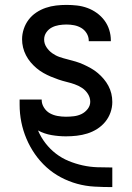

<svg xmlns="http://www.w3.org/2000/svg" viewBox="-20 -548 540 783"><path d="M437 215Q401 215 365 213Q329 211 294.5 201.5Q260 192 228 175Q196 158 169.5 134Q143 110 122.5 80.5Q102 51 88 18Q74 -15 67 -50Q60 -85 60 -121Q60 -126 60 -131.5Q60 -137 60 -142H150Q150 -141 150 -141Q150 -141 150 -140Q150 -124 159.5 -109Q169 -94 183.5 -86Q198 -78 215 -75Q232 -72 249 -72Q265 -72 281.5 -74Q298 -76 312.5 -83Q327 -90 337.5 -103.5Q348 -117 348 -133Q348 -150 338.5 -165Q329 -180 314.5 -189.5Q300 -199 284 -204.5Q268 -210 251.5 -214Q235 -218 219 -223.5Q203 -229 187.5 -235.5Q172 -242 157 -250.5Q142 -259 129 -270Q116 -281 105 -294Q94 -307 86 -322.5Q78 -338 74 -354.5Q70 -371 70 -388Q70 -409 77 -430Q84 -451 97 -468Q110 -485 128 -497Q146 -509 166.5 -516Q187 -523 208.5 -525.5Q230 -528 251 -528Q273 -528 294.5 -525.5Q316 -523 336.5 -515.5Q357 -508 375 -495Q393 -482 406 -464.5Q419 -447 425.5 -426Q432 -405 432 -384Q432 -383 432 -382Q432 -381 432 -380H342Q342 -381 342 -381Q342 -381 342 -382Q342 -398 333.5 -412Q325 -426 311.5 -434Q298 -442 282.5 -445Q267 -448 251 -448Q236 -448 220.5 -445.5Q205 -443 191.5 -436Q178 -429 169 -416Q160 -403 160 -387Q160 -370 169.5 -355.5Q179 -341 193 -331Q207 -321 223 -315.5Q239 -310 255.5 -306Q272 -302 288.5 -297Q305 -292 320.5 -285Q336 -278 351 -269.5Q366 -261 379 -250Q392 -239 403 -226Q414 -213 422 -198Q430 -183 434 -166.5Q438 -150 438 -132Q438 -110 430.5 -89Q423 -68 409 -51Q395 -34 376 -22Q357 -10 336 -3.5Q315 3 293 5.5Q271 8 249 8Q220 8 190.5 3Q161 -2 135 -16Q147 12 165.5 36Q184 60 208 78.5Q232 97 260 108.5Q288 120 317.5 126.5Q347 133 377 134Q407 135 437 135H438V215Z"/></svg>

Font: Iosevka SS04 Medium
Style: Regular
Weight: 500
Monospace: yes
Designer: Belleve Invis
Foundry: Belleve Invis
Version: Version 19.0.0; ttfautohint (v1.8.4)